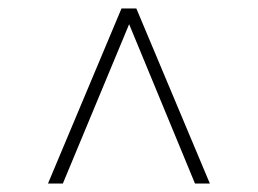

<svg xmlns="http://www.w3.org/2000/svg" viewBox="-20 -576 607 452"><path d="M284 -519 439 -144H474L301 -556H266L93 -144H128Z"/></svg>

Font: Montserrat-Alt1 ExtLt
Style: Regular
Weight: 200
Designer: Differentunic
Foundry: Differentunic
Version: Version 7.222